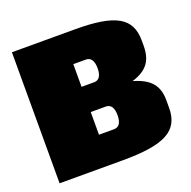

<svg xmlns="http://www.w3.org/2000/svg" viewBox="-99 -618 713 716"><g transform="rotate(-20 257.5 -260.0)"><path d="M220 -310V-400H270C290 -400 300 -384 300 -355C300 -326 290 -310 270 -310ZM406 -265C468 -284 490 -318 490 -375V-395C490 -486 431 -520 270 -520H20V0H270C438 0 500 -34 500 -125V-155C500 -213 473 -246 406 -265ZM220 -120V-210H280C300 -210 310 -194 310 -165C310 -136 300 -120 280 -120Z"/></g></svg>

Font: MikodacsPCS
Style: Regular
Weight: 900
Designer: gluk (gluksza@wp.pl)
Foundry: gluk (gluksza@wp.pl)
Version: Version 0.27